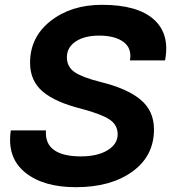

<svg xmlns="http://www.w3.org/2000/svg" viewBox="-20 -764 711 798"><path d="M404 -744Q551 -744 619 -683.5Q687 -623 666 -513H520Q529 -563 493.5 -589.5Q458 -616 392 -616Q331 -616 294.5 -591.5Q258 -567 258 -526Q258 -486 290.5 -464Q323 -442 399 -423Q509 -396 564.5 -349.5Q620 -303 620 -226Q620 -116 530.5 -51Q441 14 295 14Q159 14 83.5 -48Q8 -110 25 -222H171Q167 -168 204 -141Q241 -114 316 -114Q385 -114 427 -139.5Q469 -165 469 -206Q469 -245 435 -267.5Q401 -290 318 -312Q210 -339 157.5 -383.5Q105 -428 105 -503Q105 -610 190.5 -677Q276 -744 404 -744Z"/></svg>

Font: Nacelle Bold
Style: Italic
Weight: 700
Italic angle: -12°
Designer: Sora Sagano
Foundry: Sora Sagano
Version: Version 1.000;FEAKit 1.0